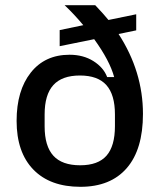

<svg xmlns="http://www.w3.org/2000/svg" viewBox="-20 -710 618 740"><path d="M44 -244Q44 -361 98.5 -430Q153 -499 248 -499Q301 -499 340 -474.5Q379 -450 393 -413H420Q403 -476 343 -559L210 -532V-594L301 -613Q266 -655 229 -690H347Q382 -653 398 -633L505 -655V-593L437 -579Q531 -434 531 -271Q531 -134 468.5 -62Q406 10 290 10Q173 10 108.5 -56.5Q44 -123 44 -244ZM289 -73Q358 -73 390.5 -110Q423 -147 423 -224V-269Q423 -345 390 -382Q357 -419 288 -419Q219 -419 185.5 -382Q152 -345 152 -269V-223Q152 -147 185.5 -110Q219 -73 289 -73Z"/></svg>

Font: Mozilla Headline BETA
Style: Regular
Weight: 400
Designer: Studio DRAMA
Foundry: Studio DRAMA
Version: Version 0.100